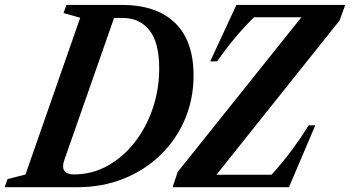

<svg xmlns="http://www.w3.org/2000/svg" viewBox="-74 -782 1462 802"><path d="M-54.5 0 -42.5 -34 32.5 -53 261 -708 191.5 -727.5 203.5 -761.5H434Q580 -761.5 657.2 -686.2Q734.5 -611 734.5 -467Q734.5 -368.5 698.5 -283.8Q662.5 -199 597 -135.2Q531.5 -71.5 442.8 -35.8Q354 0 249 0ZM235.5 -53.5Q310 -53.5 374.8 -89.2Q439.5 -125 488 -186.8Q536.5 -248.5 563.8 -328.5Q591 -408.5 591 -497Q591 -603.5 550.5 -655.2Q510 -707 438.5 -707H402.5L194.5 -113Q189.5 -99.5 189.5 -88Q189.5 -53.5 235.5 -53.5ZM647 0 668 -63.5 1185 -710H987Q946.5 -670 908.8 -625.2Q871 -580.5 833 -525.5H804L913.5 -761.5H1368L1344.5 -696.5L830 -52H1060Q1109 -106 1145.5 -155.5Q1182 -205 1215.5 -258.5H1243L1133 0Z"/></svg>

Font: Libre Caslon Condensed Bold
Style: Italic
Weight: 700
Italic angle: -22.583°
Designer: Pablo Impallari, Rodrigo Fuenzalida, Katja Schimmel, Ertekin Erdin
Foundry: Pablo Impallari, Rodrigo Fuenzalida
Version: Version 2.000; ttfautohint (v1.8.4.7-5d5b);gftools[0.9.33]